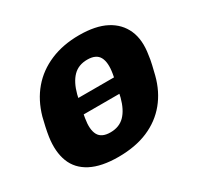

<svg xmlns="http://www.w3.org/2000/svg" viewBox="-121 -674 854 828"><g transform="rotate(-30 305.5 -260.0)"><path d="M95 -224Q84 -224 79 -231Q74 -238 76 -249L80 -271Q82 -282 91 -289.5Q100 -297 111 -297H515Q525 -297 530.5 -289.5Q536 -282 534 -271L530 -249Q528 -238 518.5 -231Q509 -224 499 -224ZM248 10Q164 10 112 -17Q60 -44 40.5 -94.5Q21 -145 31 -215Q34 -235 39.5 -260.5Q45 -286 50 -305Q70 -376 112.5 -426Q155 -476 218.5 -503Q282 -530 362 -530Q444 -530 495.5 -503Q547 -476 569 -426Q591 -376 579 -305Q577 -286 571 -260.5Q565 -235 560 -215Q542 -145 500.5 -94.5Q459 -44 396 -17Q333 10 248 10ZM271 -99Q315 -99 342 -126.5Q369 -154 383 -207Q385 -215 388 -229.5Q391 -244 394.5 -260Q398 -276 401 -291Q404 -306 405 -313Q414 -366 399 -393.5Q384 -421 340 -421Q296 -421 269 -393.5Q242 -366 228 -313Q226 -306 223 -291Q220 -276 216.5 -260Q213 -244 210 -229.5Q207 -215 206 -207Q197 -154 212 -126.5Q227 -99 271 -99Z"/></g></svg>

Font: Rubik Light
Style: Bold Italic
Weight: 700
Italic angle: -12°
Version: Version 2.104